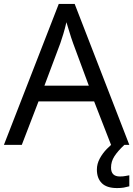

<svg xmlns="http://www.w3.org/2000/svg" viewBox="-20 -737 679 977"><path d="M545 0 459 -221H176L91 0H0L279 -717H360L638 0ZM352 -517Q349 -525 342 -546Q335 -567 328.5 -589.5Q322 -612 318 -624Q311 -593 302 -563.5Q293 -534 287 -517L206 -301H432ZM545 116Q545 161 590 161Q607 161 618.5 158.5Q630 156 638 155V211Q624 215 610 217.5Q596 220 576 220Q523 220 498 195Q473 170 473 126Q473 97 487.5 70Q502 43 523.5 21Q545 -1 565 -15L613 0Q579 32 562 58.5Q545 85 545 116Z"/></svg>

Font: Noto Sans PhagsPa
Style: Regular
Weight: 400
Designer: Monotype Design Team
Foundry: Monotype Imaging Inc.
Version: Version 2.004; ttfautohint (v1.8.4.7-5d5b)